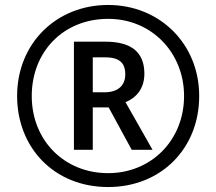

<svg xmlns="http://www.w3.org/2000/svg" viewBox="-20 -837 871 774"><path d="M416 -83C628 -83 783 -237 783 -450C783 -661 623 -817 416 -817C207 -817 49 -662 49 -450C49 -242 198 -83 416 -83ZM416 -139C239 -139 108 -271 108 -450C108 -629 236 -761 416 -761C592 -761 722 -624 722 -450C722 -271 589 -139 416 -139ZM278 -233H354V-404H418L511 -233H595L486 -425C529 -443 562 -479 562 -540C562 -626 510 -669 405 -669H278ZM402 -465H354V-606H402C460 -606 485 -585 485 -537C485 -492 455 -465 402 -465Z"/></svg>

Font: Noto Sans Kannada UI SemiCondensed Medium
Style: Regular
Weight: 500
Width: 4
Designer: Jelle Bosma - Monotype Design Team
Foundry: Monotype Imaging Inc.
Version: Version 2.005